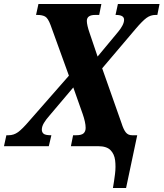

<svg xmlns="http://www.w3.org/2000/svg" viewBox="-53 -734 821 964"><path d="M514 210Q520 176 524.5 139.5Q529 103 525 71Q521 39 501.5 19.5Q482 0 440 0H303L314 -55H330Q356 -55 366.5 -64.5Q377 -74 377 -92Q377 -106 373 -124Q369 -142 362 -162L315 -295L194 -152Q178 -134 167.5 -116.5Q157 -99 157 -83Q157 -70 166 -62.5Q175 -55 203 -55H205L192 0H-33L-21 -55H-10Q16 -55 37.5 -70.5Q59 -86 94 -127L293 -354L201 -608Q188 -643 173.5 -651Q159 -659 135 -659H128L140 -714H456L445 -659H425Q383 -659 383 -629Q383 -619 386.5 -603.5Q390 -588 397 -568L437 -450L540 -574Q552 -588 561 -604.5Q570 -621 570 -635Q570 -659 529 -659H527L539 -714H748L737 -659H728Q703 -659 682.5 -644Q662 -629 628 -589L460 -391L557 -116Q567 -84 578.5 -69.5Q590 -55 610 -55H636L580 210Z"/></svg>

Font: Noto Serif Condensed ExtraBold
Style: Italic
Weight: 800
Width: 3
Italic angle: -12°
Designer: Monotype Design Team
Foundry: Monotype Imaging Inc.
Version: Version 2.014; ttfautohint (v1.8.4.7-5d5b)